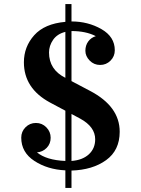

<svg xmlns="http://www.w3.org/2000/svg" viewBox="-20 -820 690 940"><path d="M330 -800V-715Q411 -715 476.5 -677.5Q542 -640 542 -574Q542 -544 521 -523Q500 -502 470 -502Q440 -502 419 -523.5Q398 -545 398 -571.5Q398 -598 412 -617Q426 -636 449 -643Q401 -668 330 -668V-423L421 -375Q566 -299 566 -175Q566 -84 499.5 -36Q433 12 330 15V100H300V14Q213 10 148.5 -32Q84 -74 84 -146Q84 -176 105 -197Q126 -218 156 -218Q186 -218 207 -196.5Q228 -175 228 -145.5Q228 -116 208.5 -96Q189 -76 161 -74Q207 -36 300 -32V-278L225 -318Q97 -387 97 -515Q97 -591 147.5 -647.5Q198 -704 300 -713V-800ZM446 -138Q446 -199 373 -239L330 -262V-32Q384 -36 415 -64.5Q446 -93 446 -138ZM220 -563Q220 -479 300 -439V-664Q260 -654 240 -625Q220 -596 220 -563Z"/></svg>

Font: Croissant One
Style: Regular
Weight: 400
Designer: Eduardo Rodriguez Tunni
Foundry: Eduardo Rodriguez Tunni
Version: Version 1.001